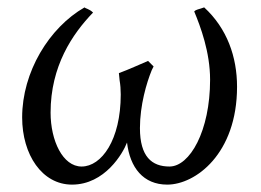

<svg xmlns="http://www.w3.org/2000/svg" viewBox="-20 -480 708 520"><path d="M622 -245C622 -326 595 -403 533 -460C517 -454 512 -455 506 -449C523 -408 549 -339 549 -264C549 -125 494 -29 439 -29C391 -29 359 -56 359 -133C359 -195 377 -256 391 -290L396 -300L381 -315L344 -299C330 -293 316 -287 302 -282L304 -262C306 -251 307 -237 307 -224C307 -101 255 -29 201 -29C150 -29 117 -99 117 -175C117 -301 176 -388 232 -446C222 -456 211 -457 209 -460C113 -405 40 -285 40 -162C40 -61 94 20 175 20C264 20 313 -65 324 -94C332 -26 368 20 433 20C509 20 622 -63 622 -245Z"/></svg>

Font: Temporarium
Style: Italic
Weight: 400
Italic angle: -7°
Version: Version 1.1